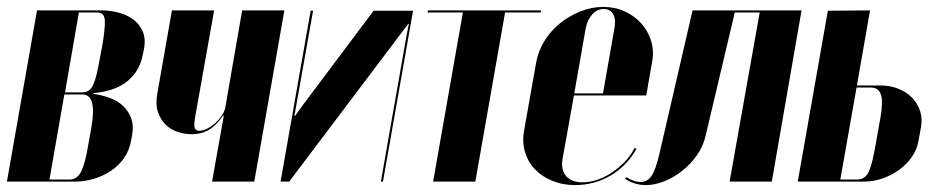

<svg xmlns="http://www.w3.org/2000/svg" viewBox="-47 -525 2747 555"><path d="M366 -368Q360 -337 345.5 -316.5Q331 -296 312 -283.5Q293 -271 272.5 -265Q252 -259 235 -257L223 -256L222 -254L233 -252Q251 -249 271.5 -241.5Q292 -234 307.5 -220Q323 -206 331.5 -185Q340 -164 335 -135L332 -119Q327 -90 311.5 -68Q296 -46 273.5 -31Q251 -16 224 -8Q197 0 170 0H-27L60 -495H247Q270 -495 294 -489Q318 -483 336.5 -470Q355 -457 365 -435.5Q375 -414 369 -382ZM192 -258Q213 -258 223 -281.5Q233 -305 241 -353L249 -395Q257 -443 256 -466Q255 -489 233 -489H181L141 -258ZM217 -156Q234 -252 191 -252H139L96 -6H154Q176 -6 187.5 -29Q199 -52 207 -100Z M598 -191Q578 -162 556.5 -149.5Q535 -137 507 -137Q487 -137 467 -143.5Q447 -150 432 -164.5Q417 -179 409.5 -201.5Q402 -224 408 -256L450 -495H572L518 -192Q513 -165 515.5 -156Q518 -147 529 -147Q540 -147 552.5 -153.5Q565 -160 576 -170Q587 -180 594.5 -191.5Q602 -203 604 -213L653 -495H775L688 0H566L600 -191Z M1147 -494 1060 0H1054L1129 -427L1135 -456H1133L789 0H764L851 -494H858L804 -190H806L826 -218L1033 -494Z M1516 -489H1413L1327 0H1205L1291 -489H1189L1190 -495H1517Z M1503 -345Q1509 -378 1527 -407Q1545 -436 1571.5 -457.5Q1598 -479 1630.5 -492Q1663 -505 1697 -505Q1731 -505 1759 -492Q1787 -479 1806.5 -457.5Q1826 -436 1835 -407Q1844 -378 1838 -346L1821 -249H1612L1579 -65Q1574 -34 1589.5 -16Q1605 2 1637 2Q1658 2 1680 -5.5Q1702 -13 1722 -26.5Q1742 -40 1759.5 -58Q1777 -76 1787 -97L1793 -95Q1765 -45 1718 -17.5Q1671 10 1615 10Q1579 10 1549 -2.5Q1519 -15 1499 -36Q1479 -57 1470.5 -86Q1462 -115 1468 -148ZM1696 -255 1729 -443Q1734 -469 1725.5 -484Q1717 -499 1698 -499Q1679 -499 1665 -483.5Q1651 -468 1646 -443L1613 -255Z M1763 -13Q1773 -7 1783.5 -3Q1794 1 1805 1Q1824 1 1836 -16Q1848 -33 1859 -80L1955 -495H2270L2184 0H2062L2149 -489H2077L1993 -134Q1986 -102 1967 -75.5Q1948 -49 1923.5 -30Q1899 -11 1872 -0.5Q1845 10 1820 10Q1787 10 1760 -8Z M2498 -278Q2525 -278 2548.5 -269Q2572 -260 2588.5 -243.5Q2605 -227 2612.5 -204.5Q2620 -182 2615 -156L2608 -118Q2604 -93 2589 -71.5Q2574 -50 2552 -34Q2530 -18 2503.5 -9Q2477 0 2450 0H2259L2346 -494L2468 -495L2430 -278ZM2498 -185Q2506 -230 2499.5 -251Q2493 -272 2470 -272H2429L2382 -6H2430Q2451 -6 2461.5 -23.5Q2472 -41 2481 -90Z"/></svg>

Font: Moniqa Black Ita Display
Style: Italic
Weight: 900
Italic angle: -10°
Designer: Rajesh Rajput
Foundry: Rajesh Rajput
Version: Version 1.000